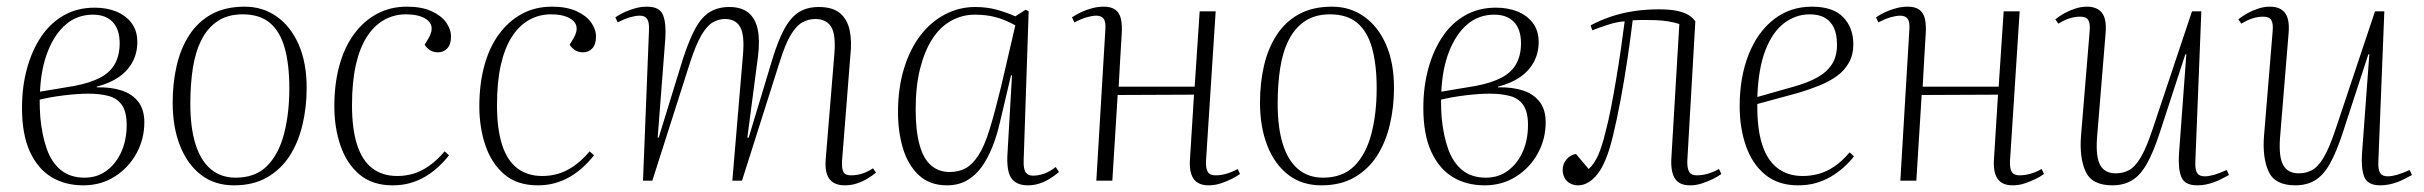

<svg xmlns="http://www.w3.org/2000/svg" viewBox="-20 -542 7273 576"><path d="M230 14Q175 14 134 -11Q93 -36 69.5 -87.5Q46 -139 46 -218Q46 -282 61 -336.5Q76 -391 103.5 -432Q131 -473 171.5 -496Q212 -519 264 -519Q300 -519 328.5 -507.5Q357 -496 374.5 -473Q392 -450 392 -416Q392 -383 377.5 -356Q363 -329 336 -310.5Q309 -292 270 -282V-280Q313 -281 345 -270.5Q377 -260 395 -236.5Q413 -213 413 -175Q413 -125 389.5 -82Q366 -39 324.5 -12.5Q283 14 230 14ZM234 -9Q272 -9 300.5 -30.5Q329 -52 344.5 -87.5Q360 -123 360 -167Q360 -206 346 -226.5Q332 -247 306 -254Q280 -261 245 -261Q214 -261 172.5 -256Q131 -251 99 -243Q99 -227 99.5 -216Q100 -205 101 -189Q106 -136 120.5 -95Q135 -54 163 -31.5Q191 -9 234 -9ZM100 -267 202 -284Q250 -293 280.5 -309Q311 -325 325 -351Q339 -377 339 -412Q339 -454 318 -476Q297 -498 259 -498Q212 -498 178 -469Q144 -440 123.5 -388Q103 -336 100 -267Z M682 14Q624 14 583 -17.5Q542 -49 520 -105Q498 -161 498 -234Q498 -293 510 -345Q522 -397 548 -437Q574 -477 615 -499.5Q656 -522 714 -522Q768 -522 810 -492.5Q852 -463 876 -408.5Q900 -354 900 -278Q900 -221 887.5 -168Q875 -115 849 -74.5Q823 -34 781.5 -10Q740 14 682 14ZM687 -9Q746 -9 781 -44Q816 -79 832 -140Q848 -201 848 -277Q848 -349 834 -398.5Q820 -448 789.5 -473.5Q759 -499 708 -499Q664 -499 633.5 -479Q603 -459 584.5 -422.5Q566 -386 558.5 -337.5Q551 -289 551 -231Q551 -159 566.5 -109.5Q582 -60 612.5 -34.5Q643 -9 687 -9Z M1201 -522Q1245 -522 1274.5 -508.5Q1304 -495 1318.5 -474.5Q1333 -454 1333 -432Q1333 -409 1322 -397Q1311 -385 1294 -385Q1280 -385 1270 -391.5Q1260 -398 1254 -408L1265 -426Q1278 -448 1274 -464Q1270 -480 1250 -489.5Q1230 -499 1198 -499Q1162 -499 1132 -482Q1102 -465 1080.5 -431.5Q1059 -398 1047.5 -347Q1036 -296 1036 -226Q1036 -156 1051 -108.5Q1066 -61 1096.5 -37.5Q1127 -14 1172 -14Q1197 -14 1220.5 -21Q1244 -28 1267.5 -44.5Q1291 -61 1314 -88L1327 -76Q1312 -57 1294 -40.5Q1276 -24 1255.5 -12Q1235 0 1211 7Q1187 14 1158 14Q1097 14 1058.5 -18.5Q1020 -51 1001.5 -105Q983 -159 983 -223Q983 -290 998 -345Q1013 -400 1042 -439.5Q1071 -479 1111 -500.5Q1151 -522 1201 -522Z M1636 -522Q1680 -522 1709.5 -508.5Q1739 -495 1753.5 -474.5Q1768 -454 1768 -432Q1768 -409 1757 -397Q1746 -385 1729 -385Q1715 -385 1705 -391.5Q1695 -398 1689 -408L1700 -426Q1713 -448 1709 -464Q1705 -480 1685 -489.5Q1665 -499 1633 -499Q1597 -499 1567 -482Q1537 -465 1515.5 -431.5Q1494 -398 1482.5 -347Q1471 -296 1471 -226Q1471 -156 1486 -108.5Q1501 -61 1531.5 -37.5Q1562 -14 1607 -14Q1632 -14 1655.5 -21Q1679 -28 1702.5 -44.5Q1726 -61 1749 -88L1762 -76Q1747 -57 1729 -40.5Q1711 -24 1690.5 -12Q1670 0 1646 7Q1622 14 1593 14Q1532 14 1493.5 -18.5Q1455 -51 1436.5 -105Q1418 -159 1418 -223Q1418 -290 1433 -345Q1448 -400 1477 -439.5Q1506 -479 1546 -500.5Q1586 -522 1636 -522Z M2209 -379Q2214 -437 2200.5 -461Q2187 -485 2155 -485Q2136 -485 2118.5 -475Q2101 -465 2084.5 -437Q2068 -409 2050 -354L1937 0H1909L1927 -452Q1928 -475 1921.5 -485Q1915 -495 1899 -495Q1887 -495 1871 -490.5Q1855 -486 1833 -475L1826 -490Q1839 -499 1854.5 -506Q1870 -513 1887 -517.5Q1904 -522 1921 -522Q1959 -522 1969 -497Q1979 -472 1976 -427L1953 -129H1956L2029 -366Q2048 -424 2066.5 -457.5Q2085 -491 2109.5 -506Q2134 -521 2168 -521Q2204 -521 2225 -504Q2246 -487 2253 -454.5Q2260 -422 2254 -373L2222 -129H2226L2297 -364Q2315 -423 2334 -457Q2353 -491 2377.5 -506Q2402 -521 2436 -521Q2478 -521 2500 -502.5Q2522 -484 2529 -451Q2536 -418 2531 -374L2506 -58Q2505 -37 2510 -26.5Q2515 -16 2533 -16Q2550 -16 2566 -21Q2582 -26 2599 -37L2608 -24Q2597 -15 2582 -6Q2567 3 2550 8.5Q2533 14 2514 14Q2494 14 2480.5 6Q2467 -2 2461 -19Q2455 -36 2457 -63L2483 -379Q2488 -438 2473.5 -461.5Q2459 -485 2426 -485Q2406 -485 2388 -475.5Q2370 -466 2353 -438.5Q2336 -411 2318 -353L2206 0H2177Z M3051 -62Q3050 -35 3057 -25Q3064 -15 3079 -15Q3096 -15 3113.5 -21.5Q3131 -28 3147 -41L3157 -26Q3144 -15 3129.5 -6Q3115 3 3098.5 8.5Q3082 14 3063 14Q3040 14 3025.5 4Q3011 -6 3006 -25.5Q3001 -45 3002 -73L3016 -316H3013L2980 -176Q2971 -136 2957 -101Q2943 -66 2924.5 -40.5Q2906 -15 2880.5 -0.5Q2855 14 2821 14Q2769 14 2736.5 -16.5Q2704 -47 2689 -96.5Q2674 -146 2674 -205Q2674 -278 2692 -336.5Q2710 -395 2741.5 -436Q2773 -477 2815.5 -499Q2858 -521 2905 -521Q2940 -521 2969.5 -513Q2999 -505 3026 -493L3057 -513L3066 -508ZM2829 -26Q2856 -26 2876.5 -37Q2897 -48 2915 -75.5Q2933 -103 2948.5 -153Q2964 -203 2983 -281L3026 -466Q2995 -483 2967 -490.5Q2939 -498 2904 -498Q2867 -498 2834 -480Q2801 -462 2777.5 -426Q2754 -390 2740.5 -337Q2727 -284 2727 -214Q2727 -150 2738.5 -108Q2750 -66 2773 -46Q2796 -26 2829 -26Z M3562 -258 3333 -257 3317 0H3269L3296 -452Q3298 -476 3291 -485.5Q3284 -495 3269 -495Q3257 -495 3241 -490.5Q3225 -486 3203 -475L3196 -490Q3209 -499 3224.5 -506Q3240 -513 3257 -517.5Q3274 -522 3291 -522Q3314 -522 3326.5 -512.5Q3339 -503 3343 -484.5Q3347 -466 3345 -438Q3343 -405 3340.5 -363Q3338 -321 3336 -282H3564L3579 -508H3627L3598 -59Q3597 -38 3603 -27Q3609 -16 3626 -16Q3642 -16 3658.5 -20.5Q3675 -25 3693 -35L3700 -20Q3689 -12 3673.5 -4.5Q3658 3 3641 8.5Q3624 14 3606 14Q3574 14 3560.5 -6Q3547 -26 3550 -66Z M3944 14Q3886 14 3845 -17.5Q3804 -49 3782 -105Q3760 -161 3760 -234Q3760 -293 3772 -345Q3784 -397 3810 -437Q3836 -477 3877 -499.5Q3918 -522 3976 -522Q4030 -522 4072 -492.5Q4114 -463 4138 -408.5Q4162 -354 4162 -278Q4162 -221 4149.5 -168Q4137 -115 4111 -74.5Q4085 -34 4043.5 -10Q4002 14 3944 14ZM3949 -9Q4008 -9 4043 -44Q4078 -79 4094 -140Q4110 -201 4110 -277Q4110 -349 4096 -398.5Q4082 -448 4051.5 -473.5Q4021 -499 3970 -499Q3926 -499 3895.5 -479Q3865 -459 3846.5 -422.5Q3828 -386 3820.5 -337.5Q3813 -289 3813 -231Q3813 -159 3828.5 -109.5Q3844 -60 3874.5 -34.5Q3905 -9 3949 -9Z M4434 14Q4379 14 4338 -11Q4297 -36 4273.5 -87.5Q4250 -139 4250 -218Q4250 -282 4265 -336.5Q4280 -391 4307.5 -432Q4335 -473 4375.5 -496Q4416 -519 4468 -519Q4504 -519 4532.5 -507.5Q4561 -496 4578.5 -473Q4596 -450 4596 -416Q4596 -383 4581.5 -356Q4567 -329 4540 -310.5Q4513 -292 4474 -282V-280Q4517 -281 4549 -270.5Q4581 -260 4599 -236.5Q4617 -213 4617 -175Q4617 -125 4593.5 -82Q4570 -39 4528.5 -12.5Q4487 14 4434 14ZM4438 -9Q4476 -9 4504.5 -30.5Q4533 -52 4548.5 -87.5Q4564 -123 4564 -167Q4564 -206 4550 -226.5Q4536 -247 4510 -254Q4484 -261 4449 -261Q4418 -261 4376.5 -256Q4335 -251 4303 -243Q4303 -227 4303.5 -216Q4304 -205 4305 -189Q4310 -136 4324.5 -95Q4339 -54 4367 -31.5Q4395 -9 4438 -9ZM4304 -267 4406 -284Q4454 -293 4484.5 -309Q4515 -325 4529 -351Q4543 -377 4543 -412Q4543 -454 4522 -476Q4501 -498 4463 -498Q4416 -498 4382 -469Q4348 -440 4327.5 -388Q4307 -336 4304 -267Z M4752 -466Q4780 -481 4812.5 -492Q4845 -503 4881 -508.5Q4917 -514 4957 -514Q4985 -514 5005.5 -510.5Q5026 -507 5041 -499.5Q5056 -492 5066 -478L5042 -61Q5041 -39 5047 -27.5Q5053 -16 5070 -16Q5086 -16 5102.5 -20.5Q5119 -25 5137 -35L5144 -20Q5133 -12 5117.5 -4.5Q5102 3 5085 8.5Q5068 14 5050 14Q5018 14 5005 -6Q4992 -26 4994 -66L5018 -470Q4986 -480 4948 -481.5Q4910 -483 4878 -481Q4872 -430 4862.5 -366Q4853 -302 4841.5 -241Q4830 -180 4819 -135Q4800 -55 4773 -20.5Q4746 14 4714 14Q4702 14 4691 8.5Q4680 3 4674 -8Q4668 -19 4668 -32Q4668 -51 4680 -64.5Q4692 -78 4708 -80L4746 -35Q4762 -49 4774 -75.5Q4786 -102 4796 -144Q4805 -177 4813 -218.5Q4821 -260 4828.5 -304.5Q4836 -349 4842.5 -393.5Q4849 -438 4854 -478Q4832 -477 4801.5 -467Q4771 -457 4757 -451Z M5416 -522Q5479 -522 5509.5 -490.5Q5540 -459 5540 -409Q5540 -378 5527 -354.5Q5514 -331 5491.5 -314.5Q5469 -298 5439.5 -286Q5410 -274 5377 -264L5252 -230Q5251 -158 5266 -110Q5281 -62 5312 -38Q5343 -14 5388 -14Q5413 -14 5436.5 -20.5Q5460 -27 5483 -42.5Q5506 -58 5529 -85L5542 -73Q5528 -55 5510.5 -39.5Q5493 -24 5472.5 -12Q5452 0 5428 7Q5404 14 5374 14Q5314 14 5275 -18.5Q5236 -51 5217.5 -105Q5199 -159 5199 -223Q5199 -310 5225.5 -377.5Q5252 -445 5301 -483.5Q5350 -522 5416 -522ZM5491 -408Q5491 -439 5481.5 -459Q5472 -479 5454 -489Q5436 -499 5409 -499Q5368 -499 5333 -473Q5298 -447 5276.5 -392Q5255 -337 5252 -251L5361 -282Q5404 -294 5432.5 -310Q5461 -326 5476 -349.5Q5491 -373 5491 -408Z M5974 -258 5745 -257 5729 0H5681L5708 -452Q5710 -476 5703 -485.5Q5696 -495 5681 -495Q5669 -495 5653 -490.5Q5637 -486 5615 -475L5608 -490Q5621 -499 5636.5 -506Q5652 -513 5669 -517.5Q5686 -522 5703 -522Q5726 -522 5738.5 -512.5Q5751 -503 5755 -484.5Q5759 -466 5757 -438Q5755 -405 5752.5 -363Q5750 -321 5748 -282H5976L5991 -508H6039L6010 -59Q6009 -38 6015 -27Q6021 -16 6038 -16Q6054 -16 6070.5 -20.5Q6087 -25 6105 -35L6112 -20Q6101 -12 6085.5 -4.5Q6070 3 6053 8.5Q6036 14 6018 14Q5986 14 5972.5 -6Q5959 -26 5962 -66Z M6146 -484Q6157 -493 6172 -501.5Q6187 -510 6205 -516Q6223 -522 6241 -522Q6271 -522 6285.5 -504Q6300 -486 6297 -445L6271 -128Q6267 -70 6281 -46Q6295 -22 6327 -22Q6349 -22 6367 -31.5Q6385 -41 6402 -69.5Q6419 -98 6438 -155L6556 -508H6584L6566 -56Q6565 -33 6571.5 -23Q6578 -13 6594 -13Q6606 -13 6622 -17.5Q6638 -22 6660 -32L6667 -17Q6657 -12 6646 -6Q6635 0 6622.5 4.5Q6610 9 6597.5 11.5Q6585 14 6572 14Q6534 14 6524 -11Q6514 -36 6517 -81L6539 -379H6536L6459 -143Q6440 -85 6420.5 -50.5Q6401 -16 6376 -1Q6351 14 6317 14Q6256 14 6237 -27Q6218 -68 6223 -134L6249 -449Q6251 -471 6245 -481.5Q6239 -492 6221 -492Q6205 -492 6189 -487Q6173 -482 6155 -471Z M6695 -484Q6706 -493 6721 -501.5Q6736 -510 6754 -516Q6772 -522 6790 -522Q6820 -522 6834.5 -504Q6849 -486 6846 -445L6820 -128Q6816 -70 6830 -46Q6844 -22 6876 -22Q6898 -22 6916 -31.5Q6934 -41 6951 -69.5Q6968 -98 6987 -155L7105 -508H7133L7115 -56Q7114 -33 7120.5 -23Q7127 -13 7143 -13Q7155 -13 7171 -17.5Q7187 -22 7209 -32L7216 -17Q7206 -12 7195 -6Q7184 0 7171.5 4.5Q7159 9 7146.5 11.5Q7134 14 7121 14Q7083 14 7073 -11Q7063 -36 7066 -81L7088 -379H7085L7008 -143Q6989 -85 6969.5 -50.5Q6950 -16 6925 -1Q6900 14 6866 14Q6805 14 6786 -27Q6767 -68 6772 -134L6798 -449Q6800 -471 6794 -481.5Q6788 -492 6770 -492Q6754 -492 6738 -487Q6722 -482 6704 -471Z"/></svg>

Font: Literata 60pt ExtraLight
Style: Italic
Weight: 250
Italic angle: -2°
Designer: Latin by Veronika Burian and Jose Scaglione. Greek by Irene Vlachou. Cyrillic by Vera Evstafieva
Foundry: TypeTogether
Version: Version 3.103;gftools[0.9.29]